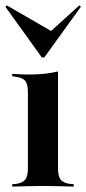

<svg xmlns="http://www.w3.org/2000/svg" viewBox="-25 -690 319 710"><path d="M78.2 -208.1V-349.2Q78.2 -379 68.1 -391.1Q58.1 -403.2 30.6 -406.5L20.2 -408.1V-416.9Q41.1 -415.3 56.5 -414.9Q71.8 -414.5 86.3 -414.5Q114.5 -414.5 140.3 -417.3Q166.1 -420.2 189.5 -425.8V-416.9V-208.1ZM133.9 -2.4Q107.3 -2.4 81.5 -1.6Q55.6 -0.8 20.2 0V-8.9L32.3 -9.7Q58.1 -12.9 68.1 -25.4Q78.2 -37.9 78.2 -67.7V-208.1H189.5V-67.7Q189.5 -37.9 199.6 -25.4Q209.7 -12.9 235.5 -9.7L247.6 -8.9V0Q212.9 -0.8 187.1 -1.6Q161.3 -2.4 133.9 -2.4ZM268.5 -670.2 274.2 -665.3 138.7 -477.4H129.8L-4.8 -664.5L0 -670.2L181.5 -565.3L150 -562.9Z"/></svg>

Font: Playfair 144pt SemiCondensed
Style: Bold
Weight: 700
Width: 4
Designer: Claus Eggers Sørensen
Foundry: Claus Eggers Sørensen
Version: Version 2.203